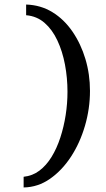

<svg xmlns="http://www.w3.org/2000/svg" viewBox="-20 -705 466 845"><path d="M95 -685Q159 -683 210.5 -651.5Q262 -620 299 -566Q336 -512 356 -445Q376 -378 376 -305Q376 -227 354 -151.5Q332 -76 292.5 -15.5Q253 45 200 82Q147 119 84 120V73Q123 69 153.5 46Q184 23 207 -14.5Q230 -52 245.5 -99.5Q261 -147 269 -198.5Q277 -250 277 -301Q277 -362 266 -420.5Q255 -479 232.5 -527Q210 -575 176 -604.5Q142 -634 95 -638Z"/></svg>

Font: Smooch Sans
Style: Bold
Weight: 700
Designer: Robert E. Leuschke
Foundry: Robert E. Leuschke
Version: Version 1.010